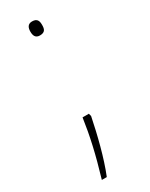

<svg xmlns="http://www.w3.org/2000/svg" viewBox="-178 -570 576 737"><g transform="rotate(-30 110.0 -201.5)"><path d="M85 -501C85 -484 90 -470 110 -470C134 -470 137 -484 137 -501C137 -517 134 -532 110 -532C90 -532 85 -517 85 -501ZM125 -104 122 -116H94C83 -40 67 32 38 129H60C88 60 110 -30 125 -104Z"/></g></svg>

Font: Noto Sans Arabic UI Th
Style: Regular
Weight: 100
Designer: Monotype Design Team, Nadine Chahine and Nizar Qandah
Foundry: Monotype Imaging Inc.
Version: Version 2.010